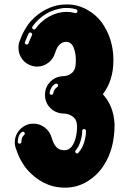

<svg xmlns="http://www.w3.org/2000/svg" viewBox="-20 -864 596 884"><path d="M279.2 0Q235.6 0 200 -14.6Q164.4 -29.2 137.9 -51.5Q111.4 -73.8 94.6 -96.5Q70.8 -131.2 60.9 -158.9Q51 -186.6 51 -186.6Q48 -197.5 48 -208.9Q48 -237.6 65.8 -260.9Q83.7 -284.2 112.9 -292.6Q123.8 -294.6 134.2 -294.6Q163.4 -294.6 186.6 -276.7Q209.9 -258.9 218.3 -228.7Q224.8 -205 237.9 -188.6Q251 -172.3 275.7 -172.3Q297 -172.3 309.9 -188.9Q322.8 -205.4 328.7 -230.4Q334.7 -255.4 334.7 -281.2Q334.7 -312.9 315.3 -327Q296 -341.1 272.3 -341.1Q235.6 -342.6 211.4 -367.1Q187.1 -391.6 187.1 -427.2Q187.1 -462.4 211.4 -487.4Q235.6 -512.4 272.3 -513.4Q282.2 -513.4 292.8 -517.3Q303.5 -521.3 310.4 -527.7Q318.3 -533.7 323.8 -546Q329.2 -558.4 329.2 -588.1Q329.2 -621.3 318.3 -646.3Q307.4 -671.3 284.7 -671.3Q249 -670.8 234.2 -621.8Q225.7 -592.6 202.5 -575Q179.2 -557.4 151 -557.4Q140.1 -557.4 128.2 -560.4Q99 -568.8 81.9 -592.1Q64.9 -615.3 64.9 -644.1Q64.9 -655.9 67.8 -667.8Q67.8 -667.8 77.7 -693.6Q87.6 -719.3 110.4 -752.5Q126.2 -773.8 151.7 -794.6Q177.2 -815.3 211.6 -829.5Q246 -843.6 287.6 -843.6Q336.6 -843.6 379 -820.5Q421.3 -797.5 448 -761.4Q501 -687.1 502 -592.6V-584.2Q502 -493.6 453.5 -430.2Q503 -376.2 507.4 -294.1V-287.1Q507.4 -235.6 495.3 -188.4Q483.2 -141.1 456.4 -100.5Q428.7 -57.4 382.2 -28.7Q335.6 0 279.2 0ZM136.6 -728.2Q141.1 -728.2 144.1 -732.2Q167.8 -766.8 206.9 -788.1Q246 -809.4 287.6 -809.4Q306.9 -809.4 325.2 -804L327.7 -803.5Q333.7 -803.5 336.6 -809.9V-812.4Q336.6 -818.3 330.2 -821.3Q309.9 -827.2 289.6 -827.2H273.8Q183.2 -816.3 129.2 -741.6Q128.2 -739.6 128.2 -737.1Q128.2 -732.2 132.2 -729.2Q134.2 -728.2 136.6 -728.2ZM103 -658.9Q108.4 -658.9 111.4 -664.9Q118.3 -683.2 127.2 -702L128.2 -705.9Q128.2 -708.9 125.5 -711.6Q122.8 -714.4 119.3 -714.4Q114.4 -714.4 111.4 -708.9Q110.4 -706.9 109.4 -705Q102 -687.6 95 -670.8L94.1 -666.8Q94.1 -662.4 100 -659.4ZM217.8 -427.7Q220.8 -427.7 222.8 -429.5Q224.8 -431.2 225.2 -434.2Q228.2 -453.5 243.1 -462.9Q247.5 -465.8 247.5 -470.8Q247.5 -474.3 245.3 -476.7Q243.1 -479.2 238.6 -479.2Q237.1 -479.2 235.1 -478.2Q222.8 -471.3 216.6 -460.1Q210.4 -449 208.4 -437.6V-436.6Q208.4 -433.7 210.1 -430.9Q211.9 -428.2 215.3 -427.7ZM335.1 -157.4Q338.6 -157.4 341.6 -161.4Q358.9 -181.2 367.3 -208.4Q375.7 -235.6 375.7 -257.4V-261.9Q375.2 -265.3 373 -267.6Q370.8 -269.8 367.8 -269.8H366.3Q362.9 -269.8 360.6 -267.3Q358.4 -264.9 358.4 -261.4V-257.4Q358.4 -239.6 350.7 -214.1Q343.1 -188.6 328.7 -172.3Q326.2 -169.3 326.2 -166.3Q326.2 -162.9 329.2 -159.9Q331.7 -157.4 335.1 -157.4ZM69.8 -202.5Q73.8 -202.5 76.2 -205Q78.7 -207.4 78.7 -211.4Q78.7 -220.8 81.4 -228.7Q84.2 -236.6 91.1 -242.6Q94.1 -245 94.1 -249Q94.1 -252.5 92.1 -255Q90.1 -257.4 85.6 -257.4H85.1Q83.2 -257.4 80.2 -255.9Q69.3 -247 65.6 -234.9Q61.9 -222.8 61.9 -211.4V-209.9Q61.9 -206.9 64.1 -204.7Q66.3 -202.5 69.8 -202.5Z"/></svg>

Font: AKL FREE 002
Style: Regular
Weight: 400
Designer: AKL
Foundry: AKL
Version: Version 1.00;August 17, 2024;FontCreator 13.0.0.2675 64-bit